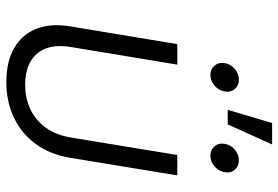

<svg xmlns="http://www.w3.org/2000/svg" viewBox="-158 -720 887 612"><g transform="rotate(90 286.0 -414.5)"><path d="M241.7 9.3Q178.2 9.3 134.8 -15.1Q91.3 -39.6 72.8 -85.2Q54.2 -130.9 64.5 -193.8L121.1 -535.6H186.5L130.4 -196.8Q122.6 -149.9 134.8 -117.4Q147 -85 176.5 -67.9Q206.1 -50.8 250.5 -50.8Q294.9 -50.8 330.1 -67.9Q365.2 -85 388.2 -117.4Q411.1 -149.9 418.9 -196.8L474.6 -535.6H539.6L483.4 -193.8Q473.1 -130.9 440.2 -85.4Q407.2 -40 356.4 -15.4Q305.7 9.3 241.7 9.3ZM476.6 -641.1Q458 -641.1 446.8 -654.5Q435.5 -668 439 -686.5Q441.9 -705.6 457.3 -718.8Q472.7 -731.9 491.7 -731.9Q510.7 -731.9 521.7 -718.8Q532.7 -705.6 529.3 -686.5Q526.4 -668 511 -654.5Q495.6 -641.1 476.6 -641.1ZM219.2 -641.1Q200.7 -641.1 189.5 -654.5Q178.2 -668 181.6 -686.5Q184.6 -705.6 200 -718.8Q215.3 -731.9 234.4 -731.9Q252.9 -731.9 264.2 -718.8Q275.4 -705.6 272 -686.5Q269 -668 253.7 -654.5Q238.3 -641.1 219.2 -641.1ZM330.6 -696.3 372.6 -837.9H440.9L377 -696.3Z"/></g></svg>

Font: Inter 20pt Light
Style: Italic
Weight: 300
Italic angle: -9.3988°
Version: Version 4.001;git-66647c0bb